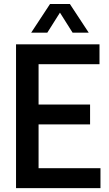

<svg xmlns="http://www.w3.org/2000/svg" viewBox="-20 -968 560 988"><path d="M62.5 0V-740H492V-637.5H178.5V-430H443.5V-328H178.5V-102.5H497V0ZM140.5 -800 237.5 -947.5H339.5L436.5 -800H353.5L288.5 -903L223.5 -800Z"/></svg>

Font: Encode Sans Condensed SemiBold
Style: Regular
Weight: 600
Width: 3
Designer: Multiple Designers
Foundry: Impallari Type
Version: Version 3.000; ttfautohint (v1.8.3) -l 8 -r 50 -G 200 -x 14 